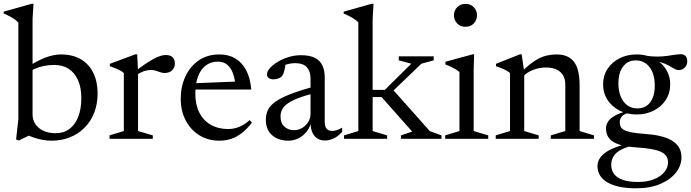

<svg xmlns="http://www.w3.org/2000/svg" viewBox="-24 -733 3650 1014"><path d="M103 -28.5 156.5 -30.5 75.5 9 61 3.5 73 -103.5V-613.5Q66.5 -621 55.8 -629Q45 -637 30 -645.2Q15 -653.5 -4.5 -662V-671.5L143.5 -713H153L148 -633V-128Q148 -100 162.8 -77.8Q177.5 -55.5 204.8 -42.5Q232 -29.5 269.5 -29.5Q312.5 -29.5 342.8 -52Q373 -74.5 389.2 -116.2Q405.5 -158 405.5 -214.5Q405.5 -271 387.8 -310.2Q370 -349.5 338.2 -369.8Q306.5 -390 263.5 -390Q234 -390 207.8 -384.8Q181.5 -379.5 158.8 -369.2Q136 -359 116 -342.5L115 -375Q143 -393.5 167.8 -406.8Q192.5 -420 214.8 -428.5Q237 -437 257.8 -441.2Q278.5 -445.5 297 -445.5Q360.5 -445.5 403.8 -419.5Q447 -393.5 469.2 -347.2Q491.5 -301 491.5 -240Q491.5 -183.5 473.5 -137.5Q455.5 -91.5 422.5 -58.5Q389.5 -25.5 345.2 -7.8Q301 10 248 10Q226 10 203 6Q180 2 155.2 -6.2Q130.5 -14.5 103 -28.5Z M851 -442.5Q876.5 -442.5 888 -430.2Q899.5 -418 899.5 -398.5Q899.5 -375.5 884.8 -361.5Q870 -347.5 845 -347.5Q834 -347.5 822.8 -351.5Q811.5 -355.5 799.2 -359.5Q787 -363.5 772.5 -363.5Q760.5 -363.5 746.8 -360Q733 -356.5 719.5 -350Q706 -343.5 696 -335L686 -353Q716.5 -377 741.2 -393.8Q766 -410.5 786.2 -421.5Q806.5 -432.5 822.5 -437.5Q838.5 -442.5 851 -442.5ZM705 -354V-41L783 -18V0H554.5V-18L630 -41V-347Q623.5 -354 613.2 -359.5Q603 -365 588.8 -371Q574.5 -377 556 -383.5V-396L691 -446H700.5Z M1134.5 -445.5Q1183.5 -445.5 1219.2 -424Q1255 -402.5 1276.5 -361.2Q1298 -320 1303 -260H994L995 -293L1254 -303.5L1219.5 -283Q1216 -321 1205 -349Q1194 -377 1174.8 -392.2Q1155.5 -407.5 1126 -407.5Q1090.5 -407.5 1063.8 -388Q1037 -368.5 1022.2 -330.5Q1007.5 -292.5 1007.5 -238Q1007.5 -179.5 1029.2 -137.5Q1051 -95.5 1090.2 -73.5Q1129.5 -51.5 1182 -51.5Q1202 -51.5 1221.2 -56.8Q1240.5 -62 1259 -72.5Q1277.5 -83 1294.5 -98.5L1306.5 -85.5Q1281 -52.5 1254.2 -31.2Q1227.5 -10 1198 0Q1168.5 10 1134.5 10Q1075.5 10 1029.5 -18.2Q983.5 -46.5 957 -96.5Q930.5 -146.5 930.5 -211.5Q930.5 -275.5 955 -328.8Q979.5 -382 1025.2 -413.8Q1071 -445.5 1134.5 -445.5Z M1645 -278.5 1653 -245Q1592.5 -230.5 1554.5 -216Q1516.5 -201.5 1495.2 -186.5Q1474 -171.5 1465.8 -154.5Q1457.5 -137.5 1457.5 -117.5Q1457.5 -82.5 1478.2 -64Q1499 -45.5 1528.5 -45.5Q1552.5 -45.5 1572.2 -57.5Q1592 -69.5 1604 -89.2Q1616 -109 1616 -132.5V-318Q1616 -355.5 1596.8 -377.5Q1577.5 -399.5 1534 -399.5Q1517.5 -399.5 1497.5 -395Q1477.5 -390.5 1459.5 -381L1485 -404Q1483.5 -389.5 1480.8 -374.8Q1478 -360 1474.2 -348.5Q1470.5 -337 1464.5 -330.5Q1457 -322 1444.8 -318Q1432.5 -314 1420.5 -314Q1404.5 -314 1395.2 -321.2Q1386 -328.5 1386 -340Q1386 -356 1402 -373.8Q1418 -391.5 1443.8 -407Q1469.5 -422.5 1501.2 -432Q1533 -441.5 1565 -441.5Q1610 -441.5 1637.8 -428Q1665.5 -414.5 1678.2 -388.2Q1691 -362 1691 -324V-88Q1691 -72.5 1695.5 -62.2Q1700 -52 1708.8 -46.8Q1717.5 -41.5 1730.5 -41.5Q1742.5 -41.5 1756.2 -46.2Q1770 -51 1783 -59V-37Q1761 -12 1737.5 -1.5Q1714 9 1693.5 9Q1668.5 9 1651.5 -2Q1634.5 -13 1625.5 -33.8Q1616.5 -54.5 1616.5 -83L1619.5 -87.5Q1612.5 -59 1594.8 -37Q1577 -15 1552 -2.5Q1527 10 1498.5 10Q1447 10 1413.5 -18.5Q1380 -47 1380 -101Q1380 -129.5 1391.2 -152.8Q1402.5 -176 1431.5 -196.5Q1460.5 -217 1512.5 -237Q1564.5 -257 1645 -278.5Z M2040 -241.5 2049 -262 2246 -40.5 2307.5 -18V0H2093.5V-18L2153 -38L1991 -220.5H1930V-258.5H2008.5L2148 -396.5L2082 -414.5V-435.5H2266.5V-414.5L2201.5 -396.5ZM1944 -41 2020.5 -18V0H1793V-18L1868.5 -41V-614.5Q1862 -622 1851.5 -629.5Q1841 -637 1825.8 -645.2Q1810.5 -653.5 1791 -661.5V-671.5L1939 -713H1948.5L1944 -633Z M2434.5 -591.5Q2407.5 -591.5 2390.5 -609.2Q2373.5 -627 2373.5 -652.5Q2373.5 -677.5 2390.5 -695Q2407.5 -712.5 2434.5 -712.5Q2461.5 -712.5 2478.2 -695Q2495 -677.5 2495 -652.5Q2495 -627 2478.2 -609.2Q2461.5 -591.5 2434.5 -591.5ZM2480 -446 2477.5 -363.5V-41L2554.5 -18V0H2327V-18L2402.5 -41V-352.5Q2397 -358 2385.2 -365.2Q2373.5 -372.5 2358.8 -379.8Q2344 -387 2328.5 -392V-407L2472 -446Z M2744.5 -354V-41L2821 -18V0H2594V-18L2669.5 -41V-347Q2661.5 -355 2645.5 -363.2Q2629.5 -371.5 2595.5 -383.5V-396L2721.5 -446H2731ZM2885 -18 2961.5 -41V-287Q2961.5 -314.5 2950 -334.5Q2938.5 -354.5 2916 -365.5Q2893.5 -376.5 2860 -376.5Q2820.5 -376.5 2786.8 -362Q2753 -347.5 2738.5 -328L2720.5 -343.5Q2748.5 -372 2772.8 -391.8Q2797 -411.5 2819.8 -423.2Q2842.5 -435 2866 -440.2Q2889.5 -445.5 2915.5 -445.5Q2977.5 -445.5 3007.2 -406.8Q3037 -368 3037 -284V-41L3113 -18V0H2885Z M3334.5 261.5Q3286 261.5 3248 253.5Q3210 245.5 3184 230.2Q3158 215 3144.8 193.5Q3131.5 172 3131.5 144Q3131.5 124 3141.8 106Q3152 88 3174.2 72.2Q3196.5 56.5 3231 43.8Q3265.5 31 3314.5 20.5H3340.5V32.5Q3288.5 41 3258.8 56.2Q3229 71.5 3216.5 92Q3204 112.5 3204 137Q3204 165.5 3219.2 186Q3234.5 206.5 3266 217.2Q3297.5 228 3345.5 228Q3393.5 228 3429 214Q3464.5 200 3484.2 176.2Q3504 152.5 3504 125Q3504 105 3494.8 91.2Q3485.5 77.5 3465.2 68.2Q3445 59 3412 53.5Q3379 48 3331 45Q3284 41.5 3254 32.8Q3224 24 3207 10.8Q3190 -2.5 3183.2 -19Q3176.5 -35.5 3176.5 -54Q3176.5 -88.5 3208.2 -112.2Q3240 -136 3294 -147.5L3306 -138.5Q3278 -135 3263.5 -121.5Q3249 -108 3249 -86.5Q3249 -74.5 3253.5 -64.5Q3258 -54.5 3271 -47Q3284 -39.5 3310.2 -34.2Q3336.5 -29 3380 -26Q3425 -23 3461 -14.8Q3497 -6.5 3522.5 8.2Q3548 23 3561.5 45Q3575 67 3575 98.5Q3575 140.5 3546.2 177.8Q3517.5 215 3463.8 238.2Q3410 261.5 3334.5 261.5ZM3338 -128.5Q3288.5 -128.5 3248.2 -149Q3208 -169.5 3184.5 -205.2Q3161 -241 3161 -286.5Q3161 -333.5 3184.5 -369.2Q3208 -405 3248.2 -425.2Q3288.5 -445.5 3338 -445.5Q3375.5 -445.5 3407.8 -434Q3440 -422.5 3464.2 -401Q3488.5 -379.5 3502 -350.8Q3515.5 -322 3515.5 -287.5Q3515.5 -241 3492 -205Q3468.5 -169 3428.2 -148.8Q3388 -128.5 3338 -128.5ZM3343.5 -160.5Q3387 -161 3411 -194.2Q3435 -227.5 3434 -284.5Q3433 -345 3405.5 -379.8Q3378 -414.5 3332.5 -414Q3290 -413.5 3265.8 -380.5Q3241.5 -347.5 3242 -290Q3243 -230 3270.5 -195Q3298 -160 3343.5 -160.5ZM3400 -412 3383.5 -439Q3419.5 -434 3447.5 -434.2Q3475.5 -434.5 3497.5 -437.5Q3519.5 -440.5 3537.5 -443.5Q3555.5 -446.5 3571.5 -446.5Q3588 -446.5 3596.8 -437.2Q3605.5 -428 3605.5 -409Q3605.5 -389.5 3592.5 -376.2Q3579.5 -363 3562 -363Q3548.5 -363 3535.8 -370.5Q3523 -378 3506.5 -387.5Q3490 -397 3464.5 -404.5Q3439 -412 3400 -412Z"/></svg>

Font: Newsreader 24pt
Style: Regular
Weight: 400
Designer: Hugues Gentile
Foundry: Production Type
Version: Version 1.003